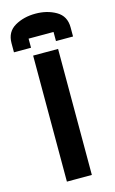

<svg xmlns="http://www.w3.org/2000/svg" viewBox="-149 -771 488 817"><g transform="rotate(-15 95.0 -362.5)"><path d="M149.9 -629.9H40V-589.8H-35.2V-629.9Q-35.2 -679.7 4.4 -702.6Q43.5 -725.1 95.2 -725.1Q146.5 -725.1 185.5 -702.6Q225.1 -679.7 225.1 -629.9V-589.8H149.9ZM40 0V-555.2H149.9V0Z"/></g></svg>

Font: Horta
Style: Regular
Weight: 600
Width: 3
Version: Version 0.11